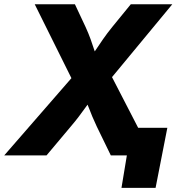

<svg xmlns="http://www.w3.org/2000/svg" viewBox="-48 -748 856 924"><path d="M-27.8 0 351.1 -435.5 329.1 -304.7 119.1 -727.5H312.5L363.8 -618.2Q377.9 -587.4 387.9 -559.6Q397.9 -531.7 406.2 -505.9Q414.6 -480 424.3 -454.1H375.5Q394.5 -480 411.6 -505.9Q428.7 -531.7 448 -559.6Q467.3 -587.4 492.2 -618.2L581.5 -727.5H781.2L439.5 -314.5L459.5 -438L685.5 0H485.4L417.5 -139.6Q404.8 -166.5 396.2 -187.3Q387.7 -208 380.6 -226.6Q373.5 -245.1 364.3 -266.1H389.2Q373.5 -245.1 360.4 -226.6Q347.2 -208 331.5 -187.3Q315.9 -166.5 293 -139.6L175.8 0ZM536.6 156.2 562.5 0H518.1L540 -132.8H757.3L700.7 156.2Z"/></svg>

Font: Inter 20pt ExtraBold
Style: Italic
Weight: 800
Italic angle: -9.3988°
Version: Version 4.001;git-66647c0bb